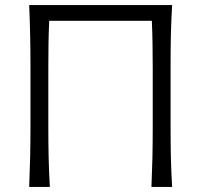

<svg xmlns="http://www.w3.org/2000/svg" viewBox="-20 -733 790 753"><path d="M94.5 0Q97 -60 98.2 -115.2Q99.5 -170.5 99.5 -236.5V-475Q99.5 -541 98.2 -597Q97 -653 94.5 -713H655Q651.5 -653 650.2 -597Q649 -541 649 -475V-236.5Q649 -170.5 650.2 -115.2Q651.5 -60 655 0H574Q576.5 -60 577.8 -115.2Q579 -170.5 579 -236.5V-465Q579 -517 578.2 -561.8Q577.5 -606.5 575.5 -651.5H173Q171 -606.5 170.2 -561.8Q169.5 -517 169.5 -465V-236.5Q169.5 -170.5 170.8 -115.2Q172 -60 175.5 0Z"/></svg>

Font: Commissioner Flair Light
Style: Regular
Weight: 300
Designer: Kostas Bartsokas
Foundry: Kostas Bartsokas
Version: Version 1.000; ttfautohint (v1.8.3)